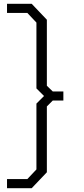

<svg xmlns="http://www.w3.org/2000/svg" viewBox="-20 -805 442 1012"><path d="M17 187V139H124L172 88V-259L212 -299L172 -339V-686L124 -737H17V-785H147L227 -701V-353L258 -323H314V-275H258L227 -244V103L147 187Z"/></svg>

Font: Tomorrow Light
Style: Regular
Weight: 300
Designer: Tony de Marco, Monica Rizzolli
Foundry: Just in Type
Version: Version 2.002